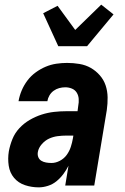

<svg xmlns="http://www.w3.org/2000/svg" viewBox="-20 -799 540 827"><path d="M147 8Q116 8 87.5 -1.5Q59 -11 40.5 -33Q22 -55 17.5 -85.5Q13 -116 18 -147Q23 -174 33.5 -200Q44 -226 63.5 -247Q83 -268 108 -282.5Q133 -297 159.5 -305.5Q186 -314 213 -317Q240 -320 266 -320H314L317 -343Q320 -358 319 -373Q318 -388 310.5 -400Q303 -412 289.5 -417.5Q276 -423 261 -423Q248 -423 235 -419.5Q222 -416 211 -408Q200 -400 193 -388Q186 -376 184 -363H60V-364Q64 -387 73.5 -409.5Q83 -432 98 -452Q113 -472 133.5 -487Q154 -502 176.5 -511.5Q199 -521 222.5 -524.5Q246 -528 269 -528Q296 -528 322.5 -523.5Q349 -519 371 -506.5Q393 -494 410 -474.5Q427 -455 435 -431Q443 -407 443.5 -380Q444 -353 440 -325L386 0H261L275 -85Q266 -67 253 -49.5Q240 -32 223.5 -18.5Q207 -5 186.5 1.5Q166 8 147 8ZM202 -97Q220 -97 238 -106.5Q256 -116 267.5 -132Q279 -148 285 -166.5Q291 -185 294 -203L296 -215H266Q247 -215 228 -212.5Q209 -210 191.5 -202Q174 -194 160 -178Q146 -162 143 -144Q141 -132 145 -122Q149 -112 158 -106.5Q167 -101 178.5 -99Q190 -97 202 -97ZM231 -600 166 -742 228 -774 304 -670 416 -779 469 -737 355 -600Z"/></svg>

Font: Iosevka Extrabold Oblique
Style: Regular
Weight: 800
Italic angle: -9°
Monospace: yes
Designer: Belleve Invis
Foundry: Belleve Invis
Version: Version 32.5.0; ttfautohint (v1.8.4)